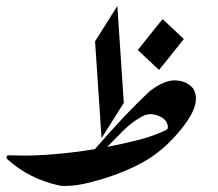

<svg xmlns="http://www.w3.org/2000/svg" viewBox="-20 -616 721 636"><path d="M531.7 -211.4Q522.5 -227.5 497.6 -234.9Q487.8 -237.8 478.5 -237.8Q464.4 -237.8 452.1 -231Q417 -211.9 389.6 -184.6Q362.3 -157.2 335 -129.4Q387.7 -139.6 437.3 -152.1Q486.8 -164.6 529.8 -185.1Q536.1 -188 536.1 -195.8Q536.1 -201.7 531.7 -211.4ZM283.7 -13.2Q234.9 0 196.8 0Q187.5 0 178.7 -1Q76.7 -22.5 2.9 -89.8Q1 -90.8 2 -96.7Q3.4 -101.6 7.8 -101.6Q32.7 -100.6 56.6 -100.6Q107.4 -100.6 156.2 -105Q228.5 -110.8 294.4 -122.1Q337.4 -171.9 382.8 -220.5Q428.2 -269 476.6 -314.5Q526.4 -352.1 563 -349.6Q599.6 -347.2 619.1 -323.7Q648.9 -277.8 589.1 -199.5Q529.3 -121.1 455.6 -79.8Q381.8 -38.6 283.7 -13.2ZM294.9 -479 368.7 -596.2 390.1 -275.4 316.4 -158.2ZM588.9 -486.8Q568.4 -460.4 547.9 -435.1Q527.3 -409.7 506.8 -384.3L436.5 -450.2Q456.5 -476.1 477.3 -501.5Q498 -526.9 518.6 -552.7Z"/></svg>

Font: Aref Ruqaa
Style: Regular
Weight: 400
Designer: Abdullah Aref
Version: Version 1.002